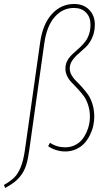

<svg xmlns="http://www.w3.org/2000/svg" viewBox="-67 -757 560 972"><path d="M-41 194.8 -46.9 179.2Q-13.2 159.7 5.4 141.4Q23.9 123 37.6 90.1Q51.3 57.1 59.1 2.9L136.2 -542Q149.4 -635.3 195.8 -686Q242.2 -736.8 308.1 -736.8Q356 -736.8 384.5 -707.5Q413.1 -678.2 413.1 -632.8Q413.1 -595.7 399.9 -566.4Q386.7 -537.1 368.2 -519.3Q349.6 -501.5 331.1 -485.8Q312.5 -470.2 299.3 -451.4Q286.1 -432.6 286.1 -410.2Q286.1 -393.1 295.4 -376.5Q304.7 -359.9 318.4 -346.9Q332 -334 348.1 -315.9Q364.3 -297.9 377.9 -279.1Q391.6 -260.3 400.9 -230.7Q410.2 -201.2 410.2 -166Q410.2 -144.5 405.3 -121.3Q400.4 -98.1 388.9 -74.5Q377.4 -50.8 360.8 -32.2Q344.2 -13.7 318.8 -2Q293.5 9.8 263.2 9.8Q237.8 9.8 214.4 1.7Q190.9 -6.3 176.8 -17.1L186 -34.2Q220.2 -11.2 263.2 -11.2Q289.6 -11.2 311.3 -21.7Q333 -32.2 346.9 -48.6Q360.8 -64.9 370.4 -85.9Q379.9 -106.9 384 -126.7Q388.2 -146.5 388.2 -165Q388.2 -198.2 378.9 -226.3Q369.6 -254.4 356 -272.2Q342.3 -290 326.2 -307.6Q310.1 -325.2 296.4 -338.9Q282.7 -352.5 273.4 -370.8Q264.2 -389.2 264.2 -409.2Q264.2 -428.2 271.2 -444.3Q278.3 -460.4 289.6 -472.4Q300.8 -484.4 314.2 -495.8Q327.6 -507.3 341.1 -520.3Q354.5 -533.2 365.7 -548.1Q377 -563 384 -584.7Q391.1 -606.4 391.1 -632.8Q391.1 -670.4 368.4 -693.6Q345.7 -716.8 307.1 -716.8Q250 -716.8 209.7 -670.9Q169.4 -625 157.2 -537.1L81.1 2.9Q75.2 47.4 65.9 77.4Q56.6 107.4 40.5 128.9Q24.4 150.4 6.6 164.3Q-11.2 178.2 -41 194.8Z"/></svg>

Font: Fira Sans Compressed Thin
Style: Italic
Weight: 100
Width: 3
Italic angle: -8°
Designer: Carrois Corporate & Edenspiekermann AG
Foundry: Carrois Corporate GbR & Edenspiekermann AG
Version: Version 4.203;PS 004.203;hotconv 1.0.88;makeotf.lib2.5.64775